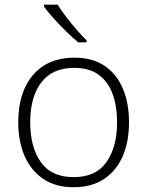

<svg xmlns="http://www.w3.org/2000/svg" viewBox="-20 -786 626 816"><path d="M528.3 -266.1Q528.3 -184.1 501.5 -122.1Q474.6 -60.1 421.9 -25.1Q369.1 9.8 291.5 9.8Q217.3 9.8 165 -24.9Q112.8 -59.6 85.2 -121.6Q57.6 -183.6 57.6 -266.1Q57.6 -394.5 120.8 -467.8Q184.1 -541 296.4 -541Q373.5 -541 425 -505.9Q476.6 -470.7 502.4 -408.9Q528.3 -347.2 528.3 -266.1ZM108.4 -266.1Q108.4 -161.1 153.3 -97.2Q198.2 -33.2 292.5 -33.2Q388.2 -33.2 432.9 -97.7Q477.5 -162.1 477.5 -266.1Q477.5 -333 459 -385.3Q440.4 -437.5 400.4 -467.5Q360.4 -497.6 295.9 -497.6Q203.1 -497.6 155.8 -436Q108.4 -374.5 108.4 -266.1ZM225.1 -766.1Q238.3 -744.1 259.8 -716.1Q281.2 -688 304.7 -660.9Q328.1 -633.8 348.1 -614.3V-606H312.5Q287.6 -626.5 259.5 -654.1Q231.4 -681.6 206.8 -709.2Q182.1 -736.8 167 -757.8V-766.1Z"/></svg>

Font: Open Sans Light
Style: Regular
Weight: 300
Designer: Monotype Design Team
Foundry: Monotype Imaging Inc.
Version: Version 3.000; ttfautohint (v1.8.4)